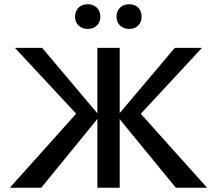

<svg xmlns="http://www.w3.org/2000/svg" viewBox="-20 -883 1020 903"><path d="M807 0 531 -337 802 -658H930L608 -311L616 -377L954 0ZM26 0 364 -377 373 -311 50 -658H178L449 -337L174 0ZM438 0V-658H543V0ZM393 -747Q366 -747 349.5 -763Q333 -779 333 -804Q333 -831 349.5 -847Q366 -863 393 -863Q419 -863 435.5 -847Q452 -831 452 -804Q452 -779 435.5 -763Q419 -747 393 -747ZM588 -747Q561 -747 544.5 -763Q528 -779 528 -804Q528 -831 544.5 -847Q561 -863 588 -863Q614 -863 630 -847Q646 -831 646 -804Q646 -779 630 -763Q614 -747 588 -747Z"/></svg>

Font: Ysabeau SemiBold
Style: Regular
Weight: 600
Designer: Christian Thalmann (Catharsis Fonts)
Version: Version 2.000;gftools[0.9.27.dev2+g8671c4b]